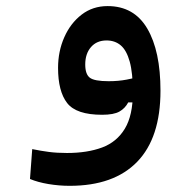

<svg xmlns="http://www.w3.org/2000/svg" viewBox="-20 -372 626 628"><path d="M208 235.8Q173.3 235.8 138.4 230Q103.5 224.1 78.1 213.4L85.4 115.7Q114.3 121.6 140.4 125Q166.5 128.4 199.2 128.4Q265.6 128.4 314 110.4Q362.3 92.3 388.4 48.8Q414.6 5.4 414.6 -70.3Q414.6 -133.3 404.3 -170.4Q394 -207.5 375 -223.6Q356 -239.7 328.6 -239.7Q296.4 -239.7 277.6 -218Q258.8 -196.3 258.8 -161.1Q258.8 -129.4 273.7 -117.9Q288.6 -106.4 335.4 -106.4Q367.2 -106.4 394.3 -111.6Q421.4 -116.7 460 -126.5L454.6 -37.1H399.4Q389.2 -17.6 370.6 -7.1Q352.1 3.4 314 3.4Q229.5 3.4 199.7 -34.9Q169.9 -73.2 169.9 -149.9Q169.9 -204.1 190.2 -250Q210.4 -295.9 246.8 -324Q283.2 -352.1 332 -352.1Q418.5 -352.1 461.7 -278.6Q504.9 -205.1 504.9 -75.2Q504.9 78.6 428.7 157.2Q352.5 235.8 208 235.8Z"/></svg>

Font: Cascadia Mono Medium
Style: Regular
Weight: 500
Monospace: yes
Designer: Aaron Bell
Foundry: Saja Typeworks
Version: Version 2407.024